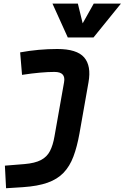

<svg xmlns="http://www.w3.org/2000/svg" viewBox="-20 -796 682 1051"><path d="M13.2 234.4 6.8 110.8 114.3 102.1Q171.4 97.2 204.1 80.1Q236.8 63 253.4 31Q270 -1 278.3 -49.8L330.6 -345.2Q335.9 -373.5 323.2 -387.9Q310.5 -402.3 277.8 -402.3Q243.7 -402.3 199.2 -398.4Q154.8 -394.5 100.6 -386.2L90.3 -509.3Q141.1 -518.6 191.9 -523.2Q242.7 -527.8 293.5 -527.8Q400.9 -527.8 440.7 -481.7Q480.5 -435.5 464.4 -345.2L415 -65.4Q401.9 7.8 381.8 61Q361.8 114.3 327.9 149.7Q293.9 185.1 240.2 204.1Q186.5 223.1 106 228.5ZM351.1 -590.8 267.1 -776.4H406.2L435.5 -656.2H425.8L493.2 -776.4H642.1L491.7 -590.8Z"/></svg>

Font: Cascadia Code PL
Style: Italic
Weight: 400
Italic angle: -10°
Monospace: yes
Designer: Aaron Bell
Foundry: Saja Typeworks
Version: Version 2404.023